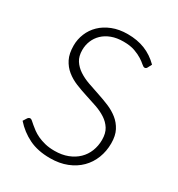

<svg xmlns="http://www.w3.org/2000/svg" viewBox="-172 -829 880 949"><g transform="rotate(30 267.5 -354.0)"><path d="M448 -621.5Q443.5 -613 435 -613Q428.5 -613 418.2 -622.2Q408 -631.5 390.5 -642.8Q373 -654 346.8 -663.5Q320.5 -673 282 -673Q243.5 -673 214.2 -662Q185 -651 165.2 -632Q145.5 -613 135.2 -588Q125 -563 125 -535.5Q125 -499.5 140.2 -476Q155.5 -452.5 180.5 -436Q205.5 -419.5 237.2 -408.2Q269 -397 302.5 -386Q336 -375 367.8 -361.8Q399.5 -348.5 424.5 -328.5Q449.5 -308.5 464.8 -279.2Q480 -250 480 -206.5Q480 -162 464.8 -122.8Q449.5 -83.5 420.5 -54.5Q391.5 -25.5 349.5 -8.8Q307.5 8 253.5 8Q183.5 8 133 -16.8Q82.5 -41.5 44.5 -84.5L58.5 -106.5Q64.5 -114 72.5 -114Q77 -114 84 -108Q91 -102 101 -93.2Q111 -84.5 125 -74.2Q139 -64 157.5 -55.2Q176 -46.5 200 -40.5Q224 -34.5 254.5 -34.5Q296.5 -34.5 329.5 -47.2Q362.5 -60 385.2 -82Q408 -104 420 -134.2Q432 -164.5 432 -199Q432 -236.5 416.8 -260.8Q401.5 -285 376.5 -301.2Q351.5 -317.5 319.8 -328.5Q288 -339.5 254.5 -350Q221 -360.5 189.2 -373.5Q157.5 -386.5 132.5 -406.8Q107.5 -427 92.2 -457.2Q77 -487.5 77 -533Q77 -568.5 90.5 -601.5Q104 -634.5 130 -659.8Q156 -685 194.2 -700.2Q232.5 -715.5 281.5 -715.5Q336.5 -715.5 380.2 -698Q424 -680.5 460 -644.5Z"/></g></svg>

Font: LatoLatin Light
Style: Regular
Weight: 300
Designer: Lukasz Dziedzic with Adam Twardoch and Botio Nikoltchev
Foundry: tyPoland Lukasz Dziedzic
Version: Version 2.015; 2015-08-06; http://www.latofonts.com/